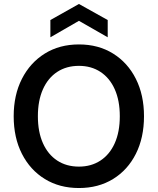

<svg xmlns="http://www.w3.org/2000/svg" viewBox="-20 -936 795 968"><path d="M378 12Q280 12 206 -33.5Q132 -79 90.5 -160.5Q49 -242 49 -350Q49 -457 90.5 -538.5Q132 -620 206 -666Q280 -712 378 -712Q476 -712 550 -666Q624 -620 665 -538.5Q706 -457 706 -350Q706 -242 665 -160.5Q624 -79 550 -33.5Q476 12 378 12ZM378 -96Q440 -96 486.5 -126.5Q533 -157 558.5 -214Q584 -271 584 -350Q584 -429 558.5 -486Q533 -543 486.5 -573.5Q440 -604 378 -604Q315 -604 268.5 -573.5Q222 -543 196.5 -486Q171 -429 171 -350Q171 -271 196.5 -214Q222 -157 268.5 -126.5Q315 -96 378 -96ZM234 -748V-835L378 -916L523 -835V-748L378 -831Z"/></svg>

Font: DM Sans 9pt
Style: Semibold
Weight: 600
Designer: Colophon Foundry, Jonny Pinhorn
Foundry: Colophon Foundry
Version: Version 4.004;gftools[0.9.30]